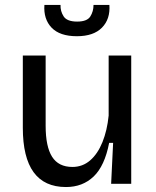

<svg xmlns="http://www.w3.org/2000/svg" viewBox="-20 -741 629 774"><path d="M246 13Q72 13 72 -226V-517H164V-234Q164 -150 190 -109Q216 -68 272 -68Q313 -68 343.5 -94.5Q374 -121 393 -168Q412 -215 418 -275V-517H509V0H428L436 -165H420Q402 -72 357.5 -29.5Q313 13 246 13ZM159 -721H224Q223 -696 236.5 -675Q250 -654 291 -654Q331 -654 344 -674.5Q357 -695 357 -721H421Q425 -664 391 -629.5Q357 -595 290 -595Q221 -595 188 -629.5Q155 -664 159 -721Z"/></svg>

Font: Bricolage Grotesque 12pt
Style: Regular
Weight: 400
Designer: Mathieu Triay
Foundry: Atelier Triay
Version: Version 1.001; ttfautohint (v1.8.4.7-5d5b);gftools[0.9.33.de